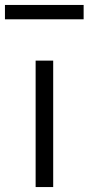

<svg xmlns="http://www.w3.org/2000/svg" viewBox="-51 -756 358 776"><path d="M164 -511V0H93V-511ZM287 -736V-678H-31V-736Z"/></svg>

Font: Chivo Light
Style: Regular
Weight: 300
Designer: Hector Gatti
Foundry: Omnibus-Type
Version: Version 1.007